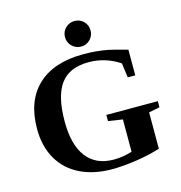

<svg xmlns="http://www.w3.org/2000/svg" viewBox="-123 -967 1025 1088"><g transform="rotate(-15 389.0 -423.5)"><path d="M686.5 -34.2Q626 -14.2 545.9 -2.2Q465.8 9.8 401.9 9.8Q294.9 9.8 215.1 -29.3Q135.3 -68.4 92 -143.1Q48.8 -217.8 48.8 -319.8Q48.8 -484.4 142.8 -573.2Q236.8 -662.1 411.1 -662.1Q453.6 -662.1 488.5 -658.7Q523.4 -655.3 553.7 -649.4Q584 -643.6 665 -620.6V-470.2H621.1L609.4 -555.2Q570.8 -581.5 524.4 -596.2Q478 -610.8 428.7 -610.8Q314.9 -610.8 262.9 -540Q210.9 -469.2 210.9 -320.8Q210.9 -182.6 265.9 -111.6Q320.8 -40.5 424.8 -40.5Q481.4 -40.5 532.7 -57.6V-247.1L448.7 -259.8V-295.9H750.5V-259.8L686.5 -247.1ZM336.4 -782.2Q336.4 -814 358.6 -835.4Q380.9 -856.9 411.6 -856.9Q442.9 -856.9 464.6 -835.2Q486.3 -813.5 486.3 -782.2Q486.3 -751.5 464.8 -729.2Q443.4 -707 411.6 -707Q380.4 -707 358.4 -728.8Q336.4 -750.5 336.4 -782.2Z"/></g></svg>

Font: Liberation Serif
Style: Bold
Weight: 700
Designer: Steve Matteson
Foundry: Ascender Corporation
Version: Version 2.1.5